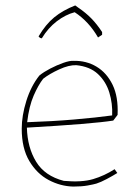

<svg xmlns="http://www.w3.org/2000/svg" viewBox="-20 -681 493 707"><path d="M250 6Q203 5 159.5 -18Q116 -41 88 -88Q60 -135 60 -207Q60 -255 77 -309.5Q94 -364 125 -403Q141 -416 165 -428.5Q189 -441 213 -449.5Q237 -458 251 -457Q298 -458 335.5 -435.5Q373 -413 394.5 -369Q416 -325 413 -258L397 -237Q359 -231 280 -224.5Q201 -218 79 -211Q81 -138 113 -85.5Q145 -33 215 -15Q281 -9 323 -21.5Q365 -34 402 -58L412 -44Q396 -34 373.5 -22Q351 -10 335 -5Q325 -2 303 2Q281 6 250 6ZM80 -231Q171 -234 253 -241Q335 -248 393 -256Q395 -300 382.5 -340.5Q370 -381 340.5 -408.5Q311 -436 261 -441Q234 -442 198 -425.5Q162 -409 139 -391Q121 -368 104 -329Q87 -290 80 -231ZM257 -661 268 -653Q296 -634 316.5 -613Q337 -592 356 -563V-553L341 -543Q307 -602 255 -636Q221 -627 189 -602.5Q157 -578 134 -540Q127 -540 122 -547Q148 -591 179.5 -617Q211 -643 257 -661Z"/></svg>

Font: Labrada Thin
Style: Regular
Weight: 100
Designer: Mercedes Jáuregui
Foundry: Omnibus-Type Team
Version: Version 1.000; ttfautohint (v1.8.4.7-5d5b)